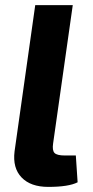

<svg xmlns="http://www.w3.org/2000/svg" viewBox="-20 -720 365 752"><path d="M265 -700 188 -158Q184 -131 193.5 -121Q203 -111 234 -111H277L284 -6Q249 12 169 12Q100 12 64.5 -25Q29 -62 37 -127L118 -700Z"/></svg>

Font: Exo 2.0
Style: Bold Italic
Weight: 700
Italic angle: -8°
Designer: Natanael Gama
Version: Version 1.001;PS 001.001;hotconv 1.0.70;makeotf.lib2.5.58329